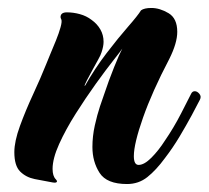

<svg xmlns="http://www.w3.org/2000/svg" viewBox="-20 -454 524 482"><path d="M299 8Q248 8 230 -20Q212 -48 212 -85Q212 -112 218 -139Q224 -166 231 -187Q238 -208 241 -216Q253 -252 266.5 -285.5Q280 -319 287 -332Q284 -327 265 -303Q246 -279 220.5 -243.5Q195 -208 170 -168.5Q145 -129 128.5 -92.5Q112 -56 112 -30Q112 -12 120 -4Q123 -1 123 1Q123 6 112 4Q89 0 67 -4.5Q45 -9 30.5 -23.5Q16 -38 16 -72Q16 -99 30 -137.5Q44 -176 63 -217Q82 -258 96 -293Q99 -301 106 -317.5Q113 -334 120.5 -352.5Q128 -371 132 -385.5Q136 -400 134 -405Q132 -409 132 -411Q132 -423 148 -423Q164 -423 180.5 -418.5Q197 -414 210 -404Q224 -394 232 -380Q240 -366 240 -349Q240 -338 235 -323Q233 -316 226.5 -304.5Q220 -293 213 -280Q206 -267 198.5 -253Q191 -239 193 -238Q218 -282 247.5 -320.5Q277 -359 301.5 -387Q326 -415 334 -428Q342 -434 360 -434Q381 -434 403 -421Q425 -408 425 -374Q425 -346 405 -306Q362 -224 339 -158.5Q316 -93 316 -62Q316 -40 328 -40Q342 -40 360 -58Q378 -76 394 -101Q416 -133 434.5 -169Q453 -205 460 -219Q463 -225 469 -225Q475 -225 480.5 -218.5Q486 -212 482 -204Q475 -190 461.5 -165Q448 -140 431 -111.5Q414 -83 394 -57Q372 -27 350 -9.5Q328 8 299 8Z"/></svg>

Font: Praise
Style: Regular
Weight: 400
Designer: Robert E. Leuschke
Foundry: Robert E. Leuschke
Version: Version 1.100; ttfautohint (v1.8.3)